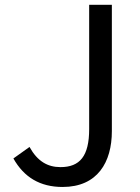

<svg xmlns="http://www.w3.org/2000/svg" viewBox="-20 -753 575 787"><path d="M236.6 13.4C379.8 13.4 438.5 -88.3 438.5 -215.4V-733.4H345.5V-223.9C345.5 -112.9 307.2 -68 227.9 -68C175.4 -68 133.7 -91.6 101 -150.6L34.9 -103.5C78.1 -26.7 143.8 13.4 236.6 13.4Z"/></svg>

Font: Source Han Sans JP VF
Style: Regular
Weight: 250
Designer: Ryoko NISHIZUKA 西塚涼子 (kana, bopomofo & ideographs); Paul D. Hunt (Latin, Greek & Cyrillic); Sandoll Communications 산돌커뮤니
Foundry: Adobe
Version: Version 2.004;hotconv 1.0.118;makeotfexe 2.5.65603